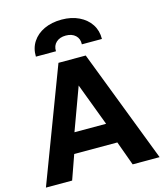

<svg xmlns="http://www.w3.org/2000/svg" viewBox="-134 -1045 983 1146"><g transform="rotate(-15 357.0 -472.0)"><path d="M6 0 271 -700H439.5L708.5 0H542L487.5 -150H221L168 0ZM256 -275H451.5L352.5 -538ZM150.5 -770.5Q149 -822.5 174.8 -861.8Q200.5 -901 247.2 -922.8Q294 -944.5 355 -944.5Q415.5 -944.5 461.8 -922.2Q508 -900 533.8 -860.8Q559.5 -821.5 558.5 -770.5H434.5Q436.5 -805 414.5 -825.5Q392.5 -846 355 -846Q317.5 -846 295.2 -825.5Q273 -805 274.5 -770.5Z"/></g></svg>

Font: Geologica Cursive SemiBold
Style: Regular
Weight: 600
Designer: Sindre Bremnes, Frode Helland
Foundry: Monokrom Skriftforlag AS
Version: Version 1.010;gftools[0.9.28]